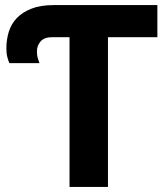

<svg xmlns="http://www.w3.org/2000/svg" viewBox="-20 -734 658 754"><path d="M190 -714H598V-588H404V0H253V-588H186Q154 -588 139.5 -571.5Q125 -555 125 -532Q125 -516 128.5 -505Q132 -494 135 -486H17Q13 -494 9 -509Q5 -524 5 -544Q5 -578 14.5 -609Q24 -640 46 -663Q68 -686 103.5 -700Q139 -714 190 -714Z"/></svg>

Font: BC Sans
Style: Bold
Weight: 700
Designer: Monotype Design Team
Province of B.C.
Foundry: Monotype Imaging Inc.
Version: Version 2.000;GOOG;noto-source:20170915:90ef993387c0